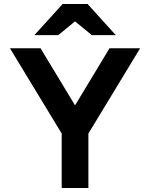

<svg xmlns="http://www.w3.org/2000/svg" viewBox="-20 -942 752 962"><path d="M289.1 0V-272.9L29.8 -700.2H183.1L356 -414.1L528.8 -700.2H682.1L422.9 -272.9V0ZM439.9 -766.1 356 -835 272 -766.1H152.3L293.9 -921.9H418.9L560.1 -766.1Z"/></svg>

Font: Overpass
Style: Bold
Weight: 700
Designer: Delve Withrington
Foundry: Delve Fonts
Version: Version 1.001